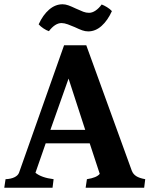

<svg xmlns="http://www.w3.org/2000/svg" viewBox="-24 -879 700 899"><path d="M65 -70 276 -667H380L593 -80Q599 -64 613.5 -54.5Q628 -45 656 -40L651 0H377L383 -40Q429 -47 443 -65L396 -208H190L142 -70Q170 -47 227 -40L222 0H-4L2 -40Q27 -41 43.5 -49Q60 -57 65 -70ZM375 -271 297 -511 212 -271ZM157 -765Q177 -809 206 -834Q235 -859 269 -859Q282 -859 296 -854Q310 -849 331 -839Q353 -829 366 -824Q379 -819 393 -819Q408 -819 423.5 -829.5Q439 -840 452 -858Q463 -854 477 -845.5Q491 -837 500 -827Q480 -783 451.5 -757.5Q423 -732 389 -732Q375 -732 361 -737Q347 -742 326 -752Q310 -759 293.5 -765Q277 -771 264 -771Q234 -771 205 -733Q193 -737 179.5 -746Q166 -755 157 -765Z"/></svg>

Font: Caladea
Style: Bold
Weight: 700
Designer: Carolina Giovagnoli and Andres Torresi
Foundry: Carolina Giovagnoli & Andres Torresi
Version: Version 1.001